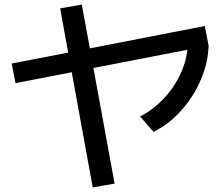

<svg xmlns="http://www.w3.org/2000/svg" viewBox="-20 -774 978 840"><path d="M31.2 -496.1 278.3 -543.9 243.2 -737.3 337.9 -753.9 373 -562.5 876 -660.2 892.6 -574.2Q890.6 -500 858.4 -424.8Q826.2 -349.6 771.7 -289.3Q717.3 -229 651.4 -197.3L592.8 -264.6Q647.5 -292 692.4 -338.4Q737.3 -384.8 765.4 -441.7Q793.5 -498.5 799.8 -556.2L388.7 -476.6L481.4 29.3L385.7 45.9L293.9 -458L47.9 -410.2Z"/></svg>

Font: Pretendard JP Medium
Style: Regular
Weight: 500
Designer: Base glyphs from Inter by Rasmus Andersson; Hangeul glyphs from Noto Sans CJK(Source Han Sans) by Jang Soo-young and Kan
Foundry: Kil Hyung-jin
Version: Version 1.309